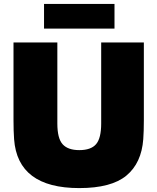

<svg xmlns="http://www.w3.org/2000/svg" viewBox="-20 -947 804 981"><path d="M715 -333Q715 -277 712 -236Q703 -114 626 -50Q549 14 385 14Q70 14 52 -236Q49 -277 49 -333V-730H273V-316Q273 -240 300 -210Q327 -180 385 -180Q445 -180 471 -210.5Q497 -241 497 -316V-730H715ZM205 -801V-927H565V-801Z"/></svg>

Font: Nacelle Black
Style: Regular
Weight: 900
Designer: Sora Sagano
Foundry: Sora Sagano
Version: Version 1.000;FEAKit 1.0